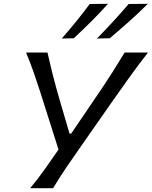

<svg xmlns="http://www.w3.org/2000/svg" viewBox="-20 -989 798 1009"><path d="M138.5 0Q178.5 -48 214 -97.8Q249.5 -147.5 287.5 -203L189.5 -511.5Q173 -562.5 157 -608.5Q141 -654.5 117 -713H229.5Q243 -652.5 254 -608.8Q265 -565 276 -525.2Q287 -485.5 301 -438L345.5 -287H354L455 -435.5Q488.5 -484.5 515.8 -525Q543 -565.5 571 -609.5Q599 -653.5 635 -713H758Q707 -648.5 657 -578.5Q607 -508.5 566 -450L408.5 -224.5Q372.5 -173.5 332 -114Q291.5 -54.5 259 0ZM489.5 -786.5Q533.5 -831.5 575.2 -876.8Q617 -922 656 -968L757 -969Q710.5 -922.5 660 -877.5Q609.5 -832.5 557 -788ZM304.5 -786.5Q344 -831.5 380.8 -876.8Q417.5 -922 451.5 -968L547.5 -969Q506 -922.5 460.8 -877.5Q415.5 -832.5 368 -788Z"/></svg>

Font: Commissioner Flair
Style: Italic
Weight: 400
Italic angle: -12°
Designer: Kostas Bartsokas
Foundry: Kostas Bartsokas
Version: Version 1.000; ttfautohint (v1.8.3)